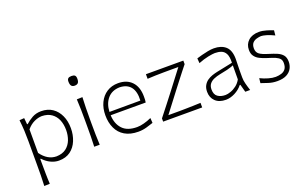

<svg xmlns="http://www.w3.org/2000/svg" viewBox="-98 -1211 3023 1886"><g transform="rotate(-20 1413.0 -268.0)"><path d="M99.5 194.8 158.1 192.4C155.7 155.2 154.8 119.5 154.3 84.8C153.8 50.5 153.3 13.3 153.3 -27.1V-68.6H159.5C183.3 -42.9 209.5 -23.3 237.6 -10C265.7 3.3 293.8 10 321.9 10C370 10 410.5 -1.9 442.9 -25.7C474.8 -49.5 499 -81.4 515.2 -121C531.4 -160.5 539.5 -203.3 539.5 -249.5C539.5 -298.6 531 -342.9 513.3 -381.4C495.7 -420 471 -451 438.1 -473.3C405.2 -495.7 366.2 -506.7 320 -506.7C285.2 -506.7 253.8 -499 226.2 -483.8C198.1 -468.1 174.8 -451.4 155.2 -432.9H148.1L141.9 -499.5L91.9 -495.7C96.2 -458.1 99.5 -420.5 101.4 -381.9C102.9 -343.3 103.8 -306.2 103.8 -270.5V-28.6C103.8 12.4 103.8 50.5 103.3 85.7C102.9 121.4 101.4 157.6 99.5 194.8ZM312.9 -37.6C251 -38.1 197.6 -69.5 153.3 -131.4V-377.6C175.7 -404.8 201.4 -425.2 229.5 -438.6C257.6 -451.9 284.8 -458.6 311 -459C351.4 -458.1 385.2 -448.1 411.4 -429.5C437.6 -411 457.6 -385.7 470.5 -354.8C483.3 -323.3 489.5 -288.1 489.5 -249.5C489.5 -212.9 483.3 -178.6 471.4 -146.7C459 -114.8 440 -88.6 414.3 -69C388.1 -49 354.3 -38.6 312.9 -37.6Z M692.4 0H750C748.1 -37.1 746.7 -72.9 746.2 -107.6C745.7 -141.9 745.2 -179.5 745.2 -220.5V-270.5C745.2 -312.9 745.7 -352.4 746.2 -388.1C746.7 -423.8 748.1 -460 750 -497.6L691 -495.7C692.9 -458.6 694.3 -422.4 695.2 -387.1C695.7 -351.4 696.2 -312.9 696.2 -270.5V-220.5C696.2 -179.5 696.2 -141.9 695.7 -107.6C695.2 -72.9 693.8 -37.1 692.4 0ZM718.6 -629C735.2 -629 747.6 -633.8 754.8 -642.9C761.9 -651.9 765.2 -665.7 765.2 -684.8C765.2 -701 761.9 -712.4 754.8 -719.5C747.6 -726.2 736.2 -729.5 720 -729.5C703.3 -729.5 691.4 -726.2 684.3 -720C676.7 -713.8 672.9 -702.9 672.9 -688.1C672.9 -667.6 676.7 -652.4 683.8 -643.3C691 -633.8 702.4 -629 718.6 -629Z M1152.9 10C1183.8 10 1212.9 5.7 1240.5 -2.4C1267.6 -10.5 1291 -18.1 1310.5 -24.3L1307.1 -76.2C1280.5 -63.8 1253.8 -54.3 1227.6 -47.6C1201.4 -40.5 1177.6 -37.1 1156.2 -37.1C1088.1 -37.1 1037.6 -54.8 1004.3 -90.5C970.5 -126.2 952.4 -174.3 950 -235.2H1316.2C1317.6 -244.8 1319 -254.3 1319.5 -264.3C1320 -274.3 1320 -284.8 1320 -296.7C1320 -363.8 1302.4 -415.2 1267.6 -451.9C1232.9 -488.6 1185.2 -506.7 1124.8 -506.7C1079.5 -506.7 1040 -495.7 1006.2 -473.8C972.4 -451.9 946.7 -421.9 928.1 -383.3C909.5 -344.8 900.5 -301 900.5 -251.4C900.5 -201 909.5 -156.2 928.1 -116.7C946.2 -77.1 973.8 -46.2 1011.4 -23.8C1049 -1.4 1096.2 10 1152.9 10ZM1273.3 -271 950 -270C952.4 -326.7 969 -372.9 999.5 -408.6C1030 -443.8 1071.9 -461.9 1125.7 -463.3C1177.1 -461.9 1215.7 -444.8 1241 -412.4C1266.2 -379.5 1277.1 -332.4 1273.3 -271Z M1412.9 0H1821V-48.1C1797.1 -47.1 1771.4 -46.2 1743.8 -45.2C1715.7 -44.3 1689 -43.8 1662.9 -43.3C1636.7 -42.9 1613.8 -42.4 1594.3 -42.4H1482.9L1644.3 -253.8C1661.9 -276.2 1680 -300 1699.5 -325.2C1719 -350.5 1737.6 -374.8 1756.2 -398.1C1774.8 -421.4 1790.5 -441.4 1804.3 -458.6V-495.7H1413.3V-447.6C1439.5 -449 1466.7 -450.5 1495.7 -451.4C1524.3 -451.9 1551.9 -452.4 1578.6 -452.9C1604.8 -453.3 1627.6 -453.3 1646.7 -453.3H1736.7L1582.4 -251C1557.6 -218.1 1531 -183.8 1501.9 -147.1C1472.9 -110.5 1442.9 -72.4 1412.9 -33.8Z M2068.1 9.5C2098.1 9.5 2129.5 1.4 2162.4 -15.2C2194.8 -31.9 2221.4 -53.3 2242.9 -80.5H2249.5L2271.4 0H2322.4C2313.3 -27.1 2306.2 -52.9 2300 -76.2C2293.8 -99.5 2291 -121.9 2291 -142.4V-211.4C2291 -233.8 2291.4 -256.7 2292.4 -279C2293.3 -301.4 2293.8 -320 2293.8 -334.8C2293.8 -395.2 2278.6 -439 2248.6 -466.2C2218.1 -493.3 2177.1 -506.7 2125.7 -506.7C2106.2 -506.7 2085.2 -504.3 2062.4 -500C2039.5 -495.7 2017.6 -490.5 1996.2 -484.8C1974.8 -478.6 1956.2 -473.3 1941 -469L1944.8 -418.1C1981.9 -432.9 2016.7 -443.3 2049.5 -450C2081.9 -456.2 2105.2 -459.5 2119.5 -459.5C2143.8 -459.5 2165.7 -456.2 2185.2 -449C2204.8 -441.9 2220.5 -428.1 2231.4 -407.1C2242.4 -386.2 2247.1 -354.8 2245.7 -312.4L2076.7 -277.6C2060 -274.3 2042.4 -269 2023.8 -262.9C2005.2 -256.7 1988.1 -247.6 1972.4 -236.7C1956.7 -225.7 1943.8 -211 1933.8 -193.3C1923.8 -175.7 1918.6 -153.3 1918.6 -127.1C1918.6 -86.7 1931.4 -53.8 1957.6 -28.6C1983.8 -3.3 2020.5 9.5 2068.1 9.5ZM2078.6 -36.2C2046.2 -36.2 2019.5 -43.8 1998.6 -58.6C1977.6 -73.3 1967.1 -98.6 1967.1 -134.3C1967.1 -158.6 1973.3 -178.1 1985.2 -192.9C1997.1 -207.6 2012.9 -219 2032.4 -227.1C2051.9 -235.2 2072.9 -241.9 2095.7 -246.2C2130.5 -252.9 2157.6 -258.6 2177.1 -263.3C2196.7 -268.1 2211.4 -272.4 2221.4 -276.2C2231.4 -279.5 2239 -282.9 2245.2 -285.7L2244.3 -139C2231.4 -115.7 2215.2 -96.7 2195.7 -81.4C2175.7 -66.2 2155.2 -54.8 2134.3 -47.6C2113.3 -40 2094.8 -36.2 2078.6 -36.2Z M2605.7 10C2645.2 10 2677.1 3.3 2701.9 -9.5C2726.7 -22.4 2744.8 -40 2756.7 -61.9C2768.1 -83.3 2773.8 -107.1 2773.8 -132.4C2773.8 -161 2767.1 -183.8 2753.8 -200.5C2740.5 -217.1 2721.9 -230.5 2698.1 -241C2674.3 -251 2646.7 -261 2614.8 -270.5C2571.9 -283.3 2541.4 -296.2 2523.3 -310C2505.2 -323.8 2496.2 -343.8 2496.2 -370.5C2496.2 -396.2 2502.4 -415.2 2514.3 -428.1C2526.2 -440.5 2541 -449 2557.6 -453.3C2574.3 -457.6 2589 -460.5 2602.9 -461C2614.8 -461 2632.9 -457.6 2657.1 -451C2681.4 -443.8 2708.1 -433.3 2738.1 -418.6L2743.3 -471C2724.8 -478.1 2702.4 -486.2 2675.2 -494.3C2648.1 -502.4 2621.9 -506.7 2597.6 -506.7C2550 -506.7 2512.9 -494.3 2485.7 -469.5C2458.6 -444.8 2445.2 -412.9 2445.2 -373.3C2445.2 -346.2 2451.4 -323.8 2464.3 -307.1C2476.7 -290 2493.3 -276.2 2514.3 -266.2C2534.8 -255.7 2557.6 -246.7 2582.4 -239C2618.1 -228.1 2646.2 -218.6 2666.7 -210C2687.1 -201 2701.4 -191 2710.5 -180C2719.5 -169 2723.8 -154.3 2723.8 -136.7C2723.8 -110 2718.6 -89.5 2707.6 -74.8C2696.7 -60 2681.9 -50 2663.8 -44.3C2645.7 -38.6 2625.7 -35.2 2604.3 -34.8C2580.5 -34.8 2555.2 -38.6 2528.1 -46.7C2501 -54.3 2473.8 -64.8 2445.7 -78.6L2440 -28.6C2459.5 -21.4 2483.8 -13.3 2512.4 -4.3C2540.5 5.2 2571.9 10 2605.7 10Z"/></g></svg>

Font: Pinar Light
Style: Regular
Weight: 300
Designer: Amin Abedi
Version: Version 2.00;September 9, 2021;FontCreator 13.0.0.2683 64-bi